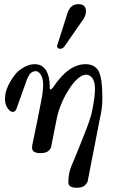

<svg xmlns="http://www.w3.org/2000/svg" viewBox="-20 -718 543 915"><path d="M389.6 -665Q389.6 -646.5 378.9 -628.9L290 -501Q281.2 -485.4 265.6 -485.4Q260.7 -485.4 255.9 -489.3Q252 -492.2 252 -497.1Q252 -502 255.9 -511.7L301.8 -656.2Q316.4 -698.2 353 -698.2Q389.6 -698.2 389.6 -665ZM171.9 11.7Q132.8 11.7 132.8 -14.6Q132.8 -22.5 133.8 -26.4L157.2 -139.6Q167 -188.5 175.8 -234.4Q185.5 -279.3 185.5 -314.5Q185.5 -346.7 172.9 -364.3Q161.1 -379.9 149.4 -378.9Q135.7 -377.9 127 -370.1Q119.1 -363.3 110.4 -344.7L58.6 -200.2Q53.7 -184.6 41 -184.6Q28.3 -184.6 16.1 -202.6Q3.9 -220.7 3.9 -244.6Q3.9 -268.6 10.3 -288.1Q16.6 -307.6 27.3 -326.2Q47.9 -362.3 68.4 -379.9Q108.4 -412.1 145 -412.1Q181.6 -412.1 200.2 -381.8Q216.8 -352.5 216.8 -309.6V-299.8Q216.8 -292 220.7 -292Q225.6 -292 232.4 -300.8Q305.7 -412.1 387.7 -412.1Q431.6 -412.1 450.2 -378.9Q467.8 -343.8 467.8 -250Q467.8 -200.2 455.1 -148.4L397.5 147.5Q394.5 155.3 383.8 166Q372.1 176.8 344.7 176.8Q305.7 176.8 305.7 150.4Q305.7 107.4 320.8 72.3Q335.9 37.1 351.6 -2Q370.1 -47.9 381.8 -78.1Q413.1 -155.3 419.9 -193.4Q432.6 -258.8 432.6 -293Q432.6 -356.4 392.6 -362.3Q352.5 -362.3 306.6 -289.1Q261.7 -217.8 248 -140.6L223.6 -17.6Q221.7 -8.8 210.4 1.5Q199.2 11.7 171.9 11.7Z"/></svg>

Font: Menaion Unicode
Style: Regular
Weight: 400
Designer: Aleksandr Andreev
Foundry: Ponomar Technologies, Inc.
Version: 2.0